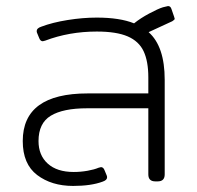

<svg xmlns="http://www.w3.org/2000/svg" viewBox="-20 -598 651 633"><path d="M55 -133Q55 -290 269 -290H469V-343Q469 -396 453.5 -429Q438 -462 401 -478Q364 -494 299 -494Q208 -494 129 -464L121 -462Q113 -462 109 -473L102 -490Q101 -492 101 -496Q101 -505 116 -510Q153 -524 203 -532Q253 -540 299 -540Q375 -540 422 -521Q443 -538 472 -553.5Q501 -569 517 -574Q533 -578 534 -578Q542 -578 545 -569L554 -543Q556 -537 556 -536Q556 -533 548 -528L470 -492Q523 -445 523 -335V-23Q523 0 500 0H492Q469 0 469 -23V-241H267Q188 -241 147.5 -216.5Q107 -192 107 -133Q107 -86 137.5 -58.5Q168 -31 223 -31Q246 -31 268.5 -35Q291 -39 305 -45L313 -47Q321 -47 325 -36L332 -19Q333 -17 333 -13Q333 -4 318 1Q280 15 221 15Q150 15 102.5 -21Q55 -57 55 -133Z"/></svg>

Font: Mitr ExtraLight
Style: Regular
Weight: 275
Designer: Thanarat Vachiruckul
Foundry: Cadson Demak Co.,Ltd.
Version: Version 1.001